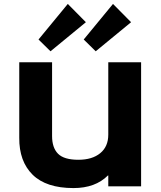

<svg xmlns="http://www.w3.org/2000/svg" viewBox="-20 -947 820 977"><path d="M698 -630V1H531V-54H529Q465 10 354 10Q215 10 146 -58Q77 -126 78 -246V-630H245V-255Q245 -195 275.5 -164.5Q306 -134 379 -134Q449 -134 490 -167.5Q531 -201 531 -262V-630ZM325 -927 417 -834 237 -686 176 -746ZM555 -927 647 -834 467 -686 406 -746Z"/></svg>

Font: Sinkin Sans 700 Bold
Style: Bold
Weight: 700
Designer: Keith Bates
Foundry: K-Type
Version: Sinkin Sans (version 1.0)  by Keith Bates   •   © 2014   www